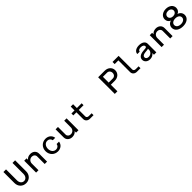

<svg xmlns="http://www.w3.org/2000/svg" viewBox="775 -3207 5711 5711"><g transform="rotate(-45 3630.0 -352.0)"><path d="M330 16C472 16 576 -90 576 -235V-700H466V-235C466 -141 410 -74 330 -74C250 -74 194 -141 194 -235V-700H84V-235C84 -90 188 16 330 16Z M1121 -319V0H1221V-339C1221 -443 1141 -516 1027 -516C953 -516 892 -486 859 -438V-500H759V0H859V-280C859 -364 922 -427 1005 -426C1073 -425 1121 -381 1121 -319Z M1667 16C1788 16 1879 -58 1893 -170H1792C1784 -106 1733 -64 1665 -64C1573 -64 1507 -142 1507 -250C1507 -358 1572 -436 1663 -436C1730 -436 1781 -394 1791 -330H1893C1879 -442 1788 -516 1667 -516C1517 -516 1407 -403 1407 -250C1407 -97 1517 16 1667 16Z M2273 16C2347 16 2408 -14 2441 -62V0H2541V-500H2441V-220C2441 -136 2378 -73 2295 -74C2227 -75 2179 -119 2179 -181V-500H2079V-161C2079 -57 2159 16 2273 16Z M3025 0H3175V-80H3055C3008 -80 2975 -107 2975 -146V-420H3175V-500H2975V-660H2875V-500H2745V-420H2875V-136C2875 -57 2938 0 3025 0Z M4069 0H4179V-276H4347C4480 -276 4577 -365 4577 -488C4577 -611 4479 -700 4343 -700H4069ZM4179 -366V-610H4353C4419 -610 4467 -558 4467 -488C4467 -418 4419 -366 4353 -366Z M4694 -720V-630H4850V-136C4850 -57 4913 0 5000 0H5150V-80H5030C4983 -80 4950 -107 4950 -146V-720Z M5717 -354C5717 -332 5697 -317 5667 -314L5569 -305C5437 -293 5361 -233 5361 -142C5361 -50 5438 16 5545 16C5620 16 5682 -17 5717 -69V0H5817V-361C5817 -455 5731 -516 5600 -516C5470 -516 5382 -455 5382 -364H5482C5482 -408 5526 -436 5596 -436C5671 -436 5717 -405 5717 -354ZM5461 -145C5461 -194 5503 -225 5587 -233L5668 -241C5687 -243 5703 -247 5717 -254V-210C5717 -128 5649 -64 5562 -64C5502 -64 5461 -97 5461 -145Z M6401 -319V0H6501V-339C6501 -443 6421 -516 6307 -516C6233 -516 6172 -486 6139 -438V-500H6039V0H6139V-280C6139 -364 6202 -427 6285 -426C6353 -425 6401 -381 6401 -319Z M6931 16C7095 16 7204 -66 7204 -188C7204 -275 7148 -343 7068 -362C7132 -384 7174 -443 7174 -518C7174 -634 7072 -716 6930 -716C6788 -716 6686 -634 6686 -518C6686 -443 6728 -384 6792 -362C6712 -343 6656 -275 6656 -188C6656 -66 6767 16 6931 16ZM6766 -195C6766 -267 6832 -316 6930 -316C7028 -316 7094 -267 7094 -195C7094 -123 7028 -74 6930 -74C6832 -74 6766 -123 6766 -195ZM6796 -516C6796 -580 6852 -626 6930 -626C7008 -626 7064 -580 7064 -516C7064 -452 7008 -406 6930 -406C6852 -406 6796 -452 6796 -516Z"/></g></svg>

Font: Uncut Plan8
Style: Regular
Weight: 400
Designer: Kasper Nordkvist
Foundry: UNCUT.wtf
Version: Version 1.002;Glyphs 3.1.2 (3151)